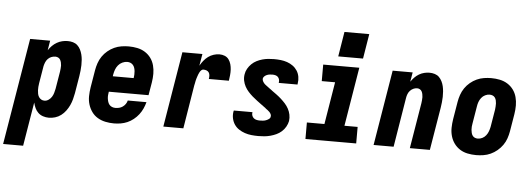

<svg xmlns="http://www.w3.org/2000/svg" viewBox="-93 -930 3651 1319"><g transform="rotate(5 1732.0 -270.5)"><path d="M-36 215 86 -520H224L213 -453Q224 -470 238.5 -484.5Q253 -499 270.5 -509Q288 -519 307 -523.5Q326 -528 345 -528Q364 -528 381.5 -523Q399 -518 412 -506Q425 -494 433 -478Q441 -462 445.5 -444.5Q450 -427 451.5 -408.5Q453 -390 452.5 -371Q452 -352 450 -333Q448 -314 445 -295L425 -175Q421 -154 415.5 -133Q410 -112 400.5 -91.5Q391 -71 377 -52Q363 -33 344.5 -19Q326 -5 304 1.5Q282 8 261 8Q240 8 220.5 1.5Q201 -5 187 -18.5Q173 -32 165 -49.5Q157 -67 152 -87L102 215ZM221 -106Q235 -106 248.5 -115Q262 -124 270.5 -137.5Q279 -151 283 -165.5Q287 -180 290 -194L310 -314Q311 -325 312.5 -335.5Q314 -346 313.5 -356.5Q313 -367 310.5 -377.5Q308 -388 303 -396.5Q298 -405 289 -409.5Q280 -414 269 -414Q255 -414 241.5 -408.5Q228 -403 218 -392.5Q208 -382 202.5 -368.5Q197 -355 194 -342L174 -222Q172 -209 171 -197Q170 -185 170.5 -173Q171 -161 173.5 -149Q176 -137 182 -127.5Q188 -118 198 -112Q208 -106 221 -106Z M710 8Q680 8 651 2Q622 -4 597.5 -18.5Q573 -33 556.5 -56Q540 -79 531.5 -106.5Q523 -134 523.5 -164Q524 -194 529 -225L549 -345Q553 -369 561.5 -394Q570 -419 585 -441Q600 -463 621 -480.5Q642 -498 666 -509Q690 -520 715.5 -524Q741 -528 766 -528Q766 -528 766 -528Q766 -528 766 -528Q796 -528 825 -522Q854 -516 878 -501Q902 -486 918.5 -463.5Q935 -441 942.5 -413Q950 -385 950 -355.5Q950 -326 945 -295L930 -206H656Q654 -194 653 -182Q652 -170 653.5 -158.5Q655 -147 658.5 -136Q662 -125 669 -116.5Q676 -108 687 -103.5Q698 -99 710 -99Q723 -99 736 -102Q749 -105 760.5 -113Q772 -121 780 -132.5Q788 -144 791 -157H920Q914 -134 904 -112Q894 -90 879 -70.5Q864 -51 844 -35Q824 -19 802 -9.5Q780 0 756.5 4Q733 8 710 8ZM674 -314H818Q820 -326 820.5 -338Q821 -350 820 -361.5Q819 -373 815.5 -384Q812 -395 805 -403.5Q798 -412 787.5 -416.5Q777 -421 765 -421Q748 -421 731 -413Q714 -405 702.5 -391Q691 -377 685 -360.5Q679 -344 676 -327Z M1050 0 1136 -520H1274L1260 -438Q1270 -456 1283.5 -473Q1297 -490 1314 -502.5Q1331 -515 1351.5 -521.5Q1372 -528 1391 -528Q1411 -528 1428 -521Q1445 -514 1455.5 -499.5Q1466 -485 1471 -467Q1476 -449 1477 -430Q1478 -411 1476 -391.5Q1474 -372 1471 -353H1333Q1335 -365 1334.5 -376.5Q1334 -388 1328.5 -397Q1323 -406 1312.5 -410Q1302 -414 1290 -414Q1282 -414 1275.5 -407.5Q1269 -401 1265 -393.5Q1261 -386 1258 -378.5Q1255 -371 1252.5 -363Q1250 -355 1247.5 -347.5Q1245 -340 1243.5 -332Q1242 -324 1240.5 -316Q1239 -308 1237 -300L1188 0Z M1706 8Q1682 8 1658 5.5Q1634 3 1612 -4.5Q1590 -12 1571 -24.5Q1552 -37 1539.5 -55.5Q1527 -74 1522 -97Q1517 -120 1521 -145Q1522 -147 1522 -148.5Q1522 -150 1523 -152H1652Q1652 -152 1651.5 -151Q1651 -150 1651 -150Q1649 -138 1653 -127.5Q1657 -117 1665 -110.5Q1673 -104 1684 -101.5Q1695 -99 1706 -99Q1717 -99 1727.5 -100Q1738 -101 1748 -104.5Q1758 -108 1768 -115Q1778 -122 1779 -132Q1781 -141 1777 -149Q1773 -157 1767 -163.5Q1761 -170 1754 -175Q1747 -180 1740 -185L1739 -186V-187Q1732 -192 1725 -197Q1718 -202 1712 -207L1710 -208Q1694 -220 1677 -232.5Q1660 -245 1644 -259Q1628 -273 1614 -288.5Q1600 -304 1590 -322.5Q1580 -341 1575.5 -362.5Q1571 -384 1575 -407Q1578 -427 1588.5 -445.5Q1599 -464 1614.5 -479Q1630 -494 1649 -503.5Q1668 -513 1688 -518.5Q1708 -524 1728 -526Q1748 -528 1767 -528Q1791 -528 1814 -525.5Q1837 -523 1858.5 -515.5Q1880 -508 1898 -495Q1916 -482 1928 -463.5Q1940 -445 1944 -422Q1948 -399 1944 -376Q1944 -374 1943.5 -372Q1943 -370 1943 -368H1814Q1814 -368 1814 -369Q1814 -370 1814 -370Q1816 -381 1813.5 -391Q1811 -401 1804.5 -408Q1798 -415 1788 -418Q1778 -421 1767 -421Q1758 -421 1748.5 -420Q1739 -419 1729.5 -415.5Q1720 -412 1712 -405Q1704 -398 1702 -389Q1701 -379 1705 -371Q1709 -363 1714.5 -356.5Q1720 -350 1727 -345Q1734 -340 1741 -334.5Q1748 -329 1755 -324Q1762 -319 1769 -314L1771 -312Q1788 -300 1805 -287.5Q1822 -275 1837.5 -261Q1853 -247 1867 -231.5Q1881 -216 1891 -197.5Q1901 -179 1905.5 -157.5Q1910 -136 1907 -113Q1903 -93 1892 -73.5Q1881 -54 1864.5 -39.5Q1848 -25 1828.5 -16Q1809 -7 1788.5 -1.5Q1768 4 1747.5 6Q1727 8 1706 8Z M2030 0V-114H2151L2199 -406H2107V-520H2356L2289 -114H2380V0ZM2205 -585 2233 -756H2404L2376 -585Z M2500 0 2586 -520H2724L2713 -455Q2724 -471 2737.5 -485Q2751 -499 2768 -509Q2785 -519 2803.5 -523.5Q2822 -528 2840 -528Q2859 -528 2876.5 -522.5Q2894 -517 2906 -505Q2918 -493 2926 -477Q2934 -461 2938 -443.5Q2942 -426 2943.5 -407.5Q2945 -389 2944.5 -370.5Q2944 -352 2942 -333Q2940 -314 2937 -295L2888 0H2750L2802 -314Q2803 -325 2804.5 -335.5Q2806 -346 2805.5 -356.5Q2805 -367 2803 -377Q2801 -387 2796.5 -395.5Q2792 -404 2783.5 -409Q2775 -414 2764 -414Q2751 -414 2738 -408Q2725 -402 2715.5 -391.5Q2706 -381 2701 -368Q2696 -355 2694 -342L2638 0Z M3207 8Q3207 8 3207 8Q3207 8 3207 8Q3177 8 3148 2Q3119 -4 3095.5 -19Q3072 -34 3055.5 -56.5Q3039 -79 3031 -107Q3023 -135 3023.5 -164.5Q3024 -194 3029 -225L3049 -345Q3053 -369 3061.5 -394Q3070 -419 3085 -441Q3100 -463 3121 -480.5Q3142 -498 3166 -509Q3190 -520 3215.5 -524Q3241 -528 3266 -528Q3266 -528 3266 -528Q3266 -528 3266 -528Q3296 -528 3325 -522Q3354 -516 3378 -501Q3402 -486 3418.5 -463.5Q3435 -441 3442.5 -413Q3450 -385 3450 -355.5Q3450 -326 3445 -295L3425 -175Q3421 -151 3412.5 -126Q3404 -101 3388.5 -79Q3373 -57 3352 -39.5Q3331 -22 3307 -11Q3283 0 3257.5 4Q3232 8 3207 8ZM3209 -106Q3225 -106 3240 -113.5Q3255 -121 3265.5 -134.5Q3276 -148 3281.5 -163.5Q3287 -179 3290 -194L3310 -314Q3311 -325 3312 -336Q3313 -347 3312.5 -357.5Q3312 -368 3309.5 -378.5Q3307 -389 3301 -397.5Q3295 -406 3285 -410Q3275 -414 3264 -414Q3249 -414 3233.5 -406.5Q3218 -399 3207.5 -385.5Q3197 -372 3191.5 -356.5Q3186 -341 3184 -326L3164 -206Q3162 -195 3161 -184Q3160 -173 3161 -162.5Q3162 -152 3164.5 -141.5Q3167 -131 3173 -122.5Q3179 -114 3188.5 -110Q3198 -106 3209 -106Z"/></g></svg>

Font: Iosevka SS04 Heavy Oblique
Style: Regular
Weight: 900
Italic angle: -9°
Monospace: yes
Designer: Belleve Invis
Foundry: Belleve Invis
Version: Version 19.0.0; ttfautohint (v1.8.4)